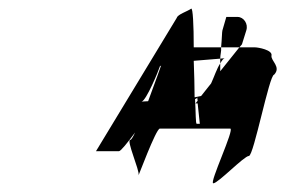

<svg xmlns="http://www.w3.org/2000/svg" viewBox="-20 -910 657 442"><path d="M201 -562H254C258 -562 274 -582 291 -605C286 -594 282 -588 280 -588C270 -588 302 -517 299 -507C296 -497 339 -614 348 -614H510C521 -614 461 -488 471 -488C482 -488 542 -551 553 -551C564 -551 600 -738 611 -738C628 -756 603 -770 605 -782C608 -795 574 -801 567 -801H531L487 -746V-764C479 -752 473 -733 466 -718L443 -689C439 -688 433 -687 428 -686C428 -711 427 -741 426 -770C450 -772 474 -774 487 -775C487 -784 490 -793 489 -801H426C426 -852 424 -893 420 -890C412 -884 389 -877 387 -869ZM306 -676C317 -679 345 -747 348 -757C348 -758 350 -758 351 -759L350 -757C352 -762 337 -720 321 -677C314 -677 308 -676 306 -676ZM429 -682C433 -683 434 -685 434 -686L435 -678L430 -672H435L440 -625H433C430 -625 431 -649 429 -682ZM492 -840C491 -837 491 -822 489 -801H531L537 -808L547 -840C552 -855 541 -871 527 -871H501ZM487 -775V-764C491 -771 494 -775 497 -776C495 -776 491 -775 487 -775ZM497 -776C498 -776 498 -776 497 -776Z"/></svg>

Font: bitstorm
Style: excnobl
Weight: 400
Version: Version 0.2